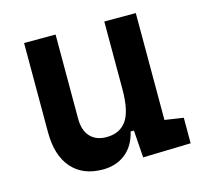

<svg xmlns="http://www.w3.org/2000/svg" viewBox="-83 -609 751 710"><g transform="rotate(-15 293.0 -254.5)"><path d="M227.5 9.8Q150.9 9.8 108.6 -38.8Q66.4 -87.4 66.4 -175.8V-517.6H187V-195.3Q187 -150.9 209.2 -126.7Q231.4 -102.5 271.5 -102.5Q322.3 -102.5 347.9 -138.4Q373.5 -174.3 373.5 -258.8V-517.6H494.1V-108.4L565.4 -97.7V0L382.3 4.9L375 -99.6H362.3Q350.1 -46.9 314.7 -18.6Q279.3 9.8 227.5 9.8Z"/></g></svg>

Font: Cascadia Mono NF SemiBold
Style: Regular
Weight: 600
Monospace: yes
Designer: Aaron Bell
Foundry: Saja Typeworks
Version: Version 2404.023; ttfautohint (v1.8.4)